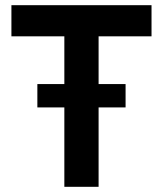

<svg xmlns="http://www.w3.org/2000/svg" viewBox="-20 -720 628 740"><path d="M228 0V-580H24V-700H564V-580H360V0ZM124 -306V-396H464V-306Z"/></svg>

Font: Space 7353
Style: Regular
Weight: 400
Designer: Christine Claussen + Ruben Lyon  (Space 7353)
Version: Version 1.000;FEAKit 1.0